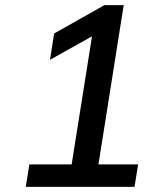

<svg xmlns="http://www.w3.org/2000/svg" viewBox="-20 -725 640 745"><path d="M80 0 94 -87H258L337 -584L174 -493L190 -595L385 -705H460L362 -87H516L502 0Z"/></svg>

Font: Winston Medium
Style: Italic
Weight: 500
Italic angle: -9°
Designer: Original fonts by Vernon Adams / Changes by Cristiano Sobral
Foundry: Original fonts by Vernon Adams / Changes by Cristiano Sobral
Version: Version 2.503;July 17, 2020;FontCreator 13.0.0.2655 64-bit